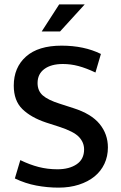

<svg xmlns="http://www.w3.org/2000/svg" viewBox="-20 -849 555 879"><path d="M262 -640Q365 -640 442 -602L417 -517Q375 -537 339.5 -546.5Q304 -556 268 -556Q214 -556 183 -533Q152 -510 152 -469Q152 -433 176 -412Q200 -391 254 -374L316 -354Q398 -328 436 -281.5Q474 -235 474 -174Q474 -133 458 -99Q442 -65 412.5 -41Q383 -17 341 -3.5Q299 10 248 10Q197 10 146.5 0.5Q96 -9 48 -32L73 -116Q116 -95 157 -84.5Q198 -74 243 -74Q297 -74 331 -97Q365 -120 365 -165Q365 -197 341.5 -222Q318 -247 250 -269L191 -288Q122 -311 82.5 -349.5Q43 -388 43 -457Q43 -540 99 -590Q155 -640 262 -640ZM255 -705H171L251 -829H368Z"/></svg>

Font: Mukta Mahee Medium
Style: Regular
Weight: 500
Designer: Shuchita Grover, Noopur Datye, Girish Dalvi, Yashodeep Gholap
Foundry: Ek Type
Version: Version 2.538;PS 1.000;hotconv 16.6.51;makeotf.lib2.5.65220;